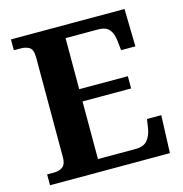

<svg xmlns="http://www.w3.org/2000/svg" viewBox="-106 -811 865 908"><g transform="rotate(-15 326.5 -357.0)"><path d="M28 0V-53H63Q89 -53 105 -66Q121 -79 121 -110V-599Q121 -640 103.5 -650.5Q86 -661 62 -661H28V-714H584L588 -530H518L513 -577Q509 -614 492.5 -633.5Q476 -653 437 -653H279V-403H517V-343H279V-61H464Q503 -61 521 -82.5Q539 -104 545 -137L552 -184H622L615 0Z"/></g></svg>

Font: Noto Serif Ethiopic
Style: Bold
Weight: 700
Designer: Monotype Design Team
Foundry: Monotype Imaging Inc.
Version: Version 2.102; ttfautohint (v1.8.4.7-5d5b)